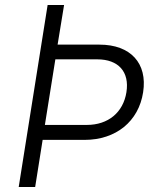

<svg xmlns="http://www.w3.org/2000/svg" viewBox="-20 -750 640 770"><path d="M55 0H121L151 -189H319C445 -189 536 -263 554 -380C572 -496 504 -571 379 -571H211L237 -730H171ZM160 -249 202 -512H370C455 -512 500 -462 487 -380C474 -299 414 -249 328 -249Z"/></svg>

Font: JetBrains Mono ExtraLight
Style: Italic
Weight: 240
Italic angle: -9°
Monospace: yes
Designer: Philipp Nurullin, Konstantin Bulenkov
Foundry: JetBrains
Version: Version 2.305